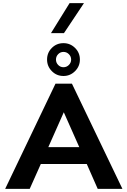

<svg xmlns="http://www.w3.org/2000/svg" viewBox="-20 -1208 815 1228"><path d="M605 0 535 -159H241L170 0H13L335 -673H440L763 0ZM487 -267 388 -490 289 -267ZM281 -827Q281 -871 311.5 -901.5Q342 -932 386 -932Q429 -932 460 -901.5Q491 -871 491 -827Q491 -784 460 -753Q429 -722 386 -722Q342 -722 311.5 -753Q281 -784 281 -827ZM435 -827Q435 -847 420.5 -861.5Q406 -876 386 -876Q366 -876 352 -861.5Q338 -847 338 -827Q338 -807 352 -792.5Q366 -778 386 -778Q406 -778 420.5 -792.5Q435 -807 435 -827ZM425 -1188H517L389 -996H306Z"/></svg>

Font: Madhuban SemiBold
Style: Regular
Weight: 600
Designer: jaikishan Patel
Foundry: MagicType
Version: Version 1.000